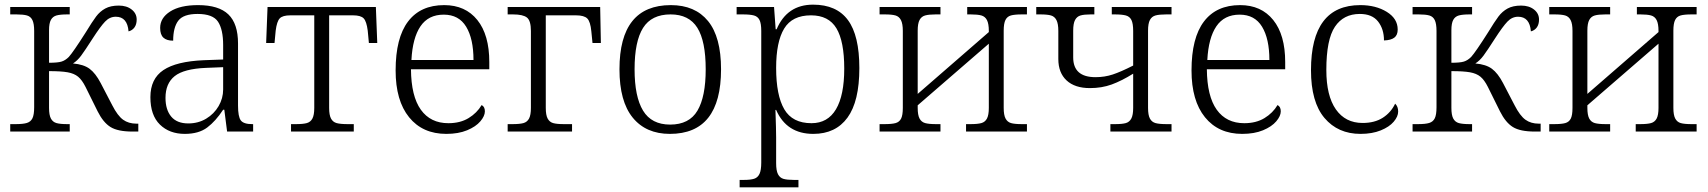

<svg xmlns="http://www.w3.org/2000/svg" viewBox="-20 -566 7346 826"><path d="M24 -32H47Q79 -32 95.5 -37Q112 -42 119.5 -57Q127 -72 127 -105V-433Q127 -464 119.5 -479.5Q112 -495 96 -499.5Q80 -504 51 -504H24V-536H280V-504H269Q239 -504 223 -499.5Q207 -495 199 -480.5Q191 -466 191 -436V-296Q228 -296 244.5 -301Q261 -306 276 -321Q295 -342 349 -427Q377 -473 393.5 -495Q410 -517 433 -529.5Q456 -542 491 -542Q525 -542 546.5 -525Q568 -508 568 -482Q568 -461 558.5 -448Q549 -435 533 -431Q528 -494 478 -494Q452 -494 432 -473Q412 -452 379 -401Q345 -348 329 -326.5Q313 -305 294 -293Q340 -289 365.5 -270Q391 -251 413 -209L463 -113Q486 -68 509.5 -51Q533 -34 567 -34H575V0H550Q487 0 455.5 -19.5Q424 -39 400 -87L348 -192Q333 -222 316 -236Q299 -250 271 -255Q243 -260 191 -260V-102Q191 -71 199 -56Q207 -41 223 -36.5Q239 -32 269 -32H280V0H24Z M627 -148Q627 -227 683 -264.5Q739 -302 857 -307L940 -310V-372Q940 -439 918 -472.5Q896 -506 830 -506Q769 -506 747 -477Q725 -448 725 -391Q697 -391 683 -404Q669 -417 669 -446Q669 -489 712 -516.5Q755 -544 832 -544Q921 -544 962.5 -504Q1004 -464 1004 -379V-112Q1004 -64 1016 -48Q1028 -32 1065 -32H1069V0H957L945 -94H940Q908 -45 871.5 -17.5Q835 10 775 10Q709 10 668 -30Q627 -70 627 -148ZM940 -181V-277L866 -274Q771 -270 731.5 -238.5Q692 -207 692 -145Q692 -94 716.5 -64.5Q741 -35 790 -35Q833 -35 867 -55.5Q901 -76 920.5 -109.5Q940 -143 940 -181Z M1232 -32H1253Q1284 -32 1300 -36.5Q1316 -41 1324 -56Q1332 -71 1332 -102V-500H1229Q1196 -500 1183.5 -487Q1171 -474 1166 -434L1161 -381H1125L1131 -536H1597L1603 -381H1567L1562 -434Q1557 -474 1544.5 -487Q1532 -500 1499 -500H1396V-102Q1396 -71 1404 -56Q1412 -41 1428 -36.5Q1444 -32 1476 -32H1502V0H1232Z M1682 -263Q1682 -403 1735.5 -473.5Q1789 -544 1891 -544Q1982 -544 2033.5 -480Q2085 -416 2085 -299V-268H1748Q1749 -152 1790.5 -94Q1832 -36 1909 -36Q1960 -36 1996 -58Q2032 -80 2052 -114Q2066 -107 2066 -87Q2066 -67 2046.5 -44Q2027 -21 1989.5 -5.5Q1952 10 1900 10Q1798 10 1740 -61.5Q1682 -133 1682 -263ZM2017 -308Q2017 -399 1985.5 -451Q1954 -503 1889 -503Q1823 -503 1789 -453Q1755 -403 1750 -308Z M2164 -32H2185Q2216 -32 2232 -36.5Q2248 -41 2256 -56Q2264 -71 2264 -102V-433Q2264 -477 2247 -490.5Q2230 -504 2187 -504H2164V-536H2562L2565 -381H2529L2524 -431Q2520 -473 2506.5 -486.5Q2493 -500 2458 -500H2328V-102Q2328 -71 2336 -56Q2344 -41 2359.5 -36.5Q2375 -32 2406 -32H2441V0H2164Z M2645 -268Q2645 -544 2866 -544Q2970 -544 3026 -475.5Q3082 -407 3082 -268Q3082 10 2862 10Q2759 10 2702 -60Q2645 -130 2645 -268ZM3016 -268Q3016 -389 2980 -446.5Q2944 -504 2865 -504Q2783 -504 2746.5 -446Q2710 -388 2710 -268Q2710 -150 2746.5 -90Q2783 -30 2863 -30Q2945 -30 2980.5 -90Q3016 -150 3016 -268Z M3162 208H3180Q3209 208 3224.5 203Q3240 198 3247.5 182Q3255 166 3255 133V-433Q3255 -465 3247.5 -480Q3240 -495 3223.5 -499.5Q3207 -504 3176 -504H3149V-536H3310L3317 -440H3321Q3366 -546 3478 -546Q3579 -546 3628 -479.5Q3677 -413 3677 -273Q3677 -130 3626 -60Q3575 10 3479 10Q3364 10 3319 -93H3316Q3319 -6 3319 25V136Q3319 168 3327 183.5Q3335 199 3350.5 203.5Q3366 208 3395 208H3415V240H3162ZM3612 -271Q3612 -388 3578.5 -444Q3545 -500 3469 -500Q3388 -500 3353.5 -443Q3319 -386 3319 -274Q3319 -156 3354 -96Q3389 -36 3471 -36Q3541 -36 3576.5 -96Q3612 -156 3612 -271Z M3764 -32H3785Q3817 -32 3833 -36.5Q3849 -41 3856.5 -55.5Q3864 -70 3864 -102V-433Q3864 -464 3856 -479.5Q3848 -495 3832.5 -499.5Q3817 -504 3787 -504H3764V-536H4026V-504H4005Q3976 -504 3960 -499.5Q3944 -495 3936 -480Q3928 -465 3928 -434V-162L4234 -428V-433Q4234 -464 4226 -479.5Q4218 -495 4202 -499.5Q4186 -504 4156 -504H4141V-536H4398V-504H4376Q4345 -504 4329 -499.5Q4313 -495 4305.5 -480Q4298 -465 4298 -434V-102Q4298 -71 4306 -56Q4314 -41 4329.5 -36.5Q4345 -32 4376 -32H4398V0H4136V-32H4155Q4186 -32 4202 -36.5Q4218 -41 4226 -56Q4234 -71 4234 -102V-378L3928 -113V-102Q3928 -71 3936 -56Q3944 -41 3960 -36.5Q3976 -32 4007 -32H4026V0H3764Z M4757 -32H4777Q4808 -32 4823.5 -36.5Q4839 -41 4847 -56Q4855 -71 4855 -102V-249Q4805 -218 4762.5 -202.5Q4720 -187 4669 -187Q4604 -187 4568.5 -220Q4533 -253 4533 -312V-433Q4533 -464 4525 -479.5Q4517 -495 4501.5 -499.5Q4486 -504 4456 -504H4438V-536H4688V-504H4672Q4644 -504 4628.5 -499.5Q4613 -495 4605 -480Q4597 -465 4597 -434V-319Q4597 -234 4693 -234Q4732 -234 4767 -245.5Q4802 -257 4855 -284V-433Q4855 -465 4847.5 -480Q4840 -495 4823.5 -499.5Q4807 -504 4776 -504H4763V-536H5020V-504H4997Q4967 -504 4951 -499.5Q4935 -495 4927 -480Q4919 -465 4919 -434V-102Q4919 -71 4927 -56Q4935 -41 4951 -36.5Q4967 -32 4999 -32H5020V0H4757Z M5106 -263Q5106 -403 5159.5 -473.5Q5213 -544 5315 -544Q5406 -544 5457.5 -480Q5509 -416 5509 -299V-268H5172Q5173 -152 5214.5 -94Q5256 -36 5333 -36Q5384 -36 5420 -58Q5456 -80 5476 -114Q5490 -107 5490 -87Q5490 -67 5470.5 -44Q5451 -21 5413.5 -5.5Q5376 10 5324 10Q5222 10 5164 -61.5Q5106 -133 5106 -263ZM5441 -308Q5441 -399 5409.5 -451Q5378 -503 5313 -503Q5247 -503 5213 -453Q5179 -403 5174 -308Z M5620 -264Q5620 -544 5832 -544Q5899 -544 5946 -515Q5993 -486 5993 -439Q5993 -415 5978.5 -404Q5964 -393 5934 -392Q5934 -441 5908.5 -473.5Q5883 -506 5830 -506Q5760 -506 5723 -451Q5686 -396 5686 -265Q5686 -154 5727 -95.5Q5768 -37 5842 -37Q5894 -37 5929 -59.5Q5964 -82 5982 -120Q5995 -108 5995 -86Q5995 -65 5976 -42.5Q5957 -20 5920 -5Q5883 10 5833 10Q5736 10 5678 -58.5Q5620 -127 5620 -264Z M6057 -32H6080Q6112 -32 6128.5 -37Q6145 -42 6152.5 -57Q6160 -72 6160 -105V-433Q6160 -464 6152.5 -479.5Q6145 -495 6129 -499.5Q6113 -504 6084 -504H6057V-536H6313V-504H6302Q6272 -504 6256 -499.5Q6240 -495 6232 -480.5Q6224 -466 6224 -436V-296Q6261 -296 6277.5 -301Q6294 -306 6309 -321Q6328 -342 6382 -427Q6410 -473 6426.5 -495Q6443 -517 6466 -529.5Q6489 -542 6524 -542Q6558 -542 6579.5 -525Q6601 -508 6601 -482Q6601 -461 6591.5 -448Q6582 -435 6566 -431Q6561 -494 6511 -494Q6485 -494 6465 -473Q6445 -452 6412 -401Q6378 -348 6362 -326.5Q6346 -305 6327 -293Q6373 -289 6398.5 -270Q6424 -251 6446 -209L6496 -113Q6519 -68 6542.5 -51Q6566 -34 6600 -34H6608V0H6583Q6520 0 6488.5 -19.5Q6457 -39 6433 -87L6381 -192Q6366 -222 6349 -236Q6332 -250 6304 -255Q6276 -260 6224 -260V-102Q6224 -71 6232 -56Q6240 -41 6256 -36.5Q6272 -32 6302 -32H6313V0H6057Z M6645 -32H6666Q6698 -32 6714 -36.5Q6730 -41 6737.5 -55.5Q6745 -70 6745 -102V-433Q6745 -464 6737 -479.5Q6729 -495 6713.5 -499.5Q6698 -504 6668 -504H6645V-536H6907V-504H6886Q6857 -504 6841 -499.5Q6825 -495 6817 -480Q6809 -465 6809 -434V-162L7115 -428V-433Q7115 -464 7107 -479.5Q7099 -495 7083 -499.5Q7067 -504 7037 -504H7022V-536H7279V-504H7257Q7226 -504 7210 -499.5Q7194 -495 7186.5 -480Q7179 -465 7179 -434V-102Q7179 -71 7187 -56Q7195 -41 7210.5 -36.5Q7226 -32 7257 -32H7279V0H7017V-32H7036Q7067 -32 7083 -36.5Q7099 -41 7107 -56Q7115 -71 7115 -102V-378L6809 -113V-102Q6809 -71 6817 -56Q6825 -41 6841 -36.5Q6857 -32 6888 -32H6907V0H6645Z"/></svg>

Font: Noto Serif Light
Style: Regular
Weight: 300
Designer: Monotype Design Team
Foundry: Monotype Imaging Inc.
Version: Version 1.001